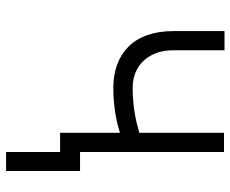

<svg xmlns="http://www.w3.org/2000/svg" viewBox="-84 -503 767 639"><g transform="rotate(90 299.5 -183.5)"><path d="M485.8 -545.5V-66.4H549V179.7H485.8V0H421.9V-199.2Q350.5 -176.8 271.7 -177.2Q229.4 -177.2 194.8 -190Q160.2 -202.8 135.3 -227.5Q110.4 -252.1 96.9 -290.1Q83.5 -328.1 83.5 -376.4V-547.2H147.4V-376.4Q147.4 -332.7 165.3 -301.5Q183.2 -270.2 210.8 -255.9Q238.3 -241.5 271.7 -241.5Q349.4 -241.5 421.9 -263.8V-545.5Z"/></g></svg>

Font: Inter Light BETA
Style: Regular
Weight: 300
Designer: Rasmus Andersson
Foundry: rsms
Version: Version 3.011;git-f93a4a705